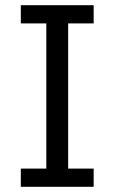

<svg xmlns="http://www.w3.org/2000/svg" viewBox="-20 -718 440 738"><path d="M60 0V-70H158V-628H60V-698H340V-628H242V-70H340V0Z"/></svg>

Font: IBM Plex Sans Thai
Style: Regular
Weight: 400
Designer: Mike Abbink, Paul van der Laan, Pieter van Rosmalen, Ben Mitchell, Mark Frömberg
Foundry: Bold Monday
Version: Version 1.2